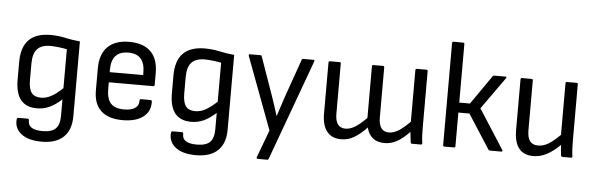

<svg xmlns="http://www.w3.org/2000/svg" viewBox="-53 -867 3860 1246"><g transform="rotate(5 1877.0 -243.5)"><path d="M249 196Q162 196 116.5 160.5Q71 125 75 69Q76 55 86 55H147Q155 55 155 67Q153 127 249 127Q308 127 334 101.5Q360 76 360 18V-89Q319 -52 281 -34.5Q243 -17 199 -17Q59 -17 59 -190V-307Q59 -499 247 -499Q299 -499 342 -489Q385 -479 440 -474V13Q440 103 391 149.5Q342 196 249 196ZM220 -88Q252 -88 284.5 -105Q317 -122 360 -162V-416Q335 -421 305.5 -424.5Q276 -428 253 -428Q194 -428 166.5 -398Q139 -368 139 -302V-196Q139 -139 158 -113.5Q177 -88 220 -88Z M760 11Q668 11 619.5 -33.5Q571 -78 571 -166V-309Q571 -402 619.5 -450.5Q668 -499 759 -499Q852 -499 900 -451.5Q948 -404 948 -313V-235Q948 -226 939 -226H650V-183Q650 -118 677 -88.5Q704 -59 764 -59Q811 -59 835.5 -76Q860 -93 859 -125Q859 -135 869 -135H930Q937 -135 939 -127Q942 -63 894.5 -26Q847 11 760 11ZM650 -292H868V-308Q868 -429 760 -429Q650 -429 650 -308Z M1254 196Q1167 196 1121.5 160.5Q1076 125 1080 69Q1081 55 1091 55H1152Q1160 55 1160 67Q1158 127 1254 127Q1313 127 1339 101.5Q1365 76 1365 18V-89Q1324 -52 1286 -34.5Q1248 -17 1204 -17Q1064 -17 1064 -190V-307Q1064 -499 1252 -499Q1304 -499 1347 -489Q1390 -479 1445 -474V13Q1445 103 1396 149.5Q1347 196 1254 196ZM1225 -88Q1257 -88 1289.5 -105Q1322 -122 1365 -162V-416Q1340 -421 1310.5 -424.5Q1281 -428 1258 -428Q1199 -428 1171.5 -398Q1144 -368 1144 -302V-196Q1144 -139 1163 -113.5Q1182 -88 1225 -88Z M1655 185Q1651 185 1649 181.5Q1647 178 1649 174L1716 -5L1540 -476Q1537 -487 1547 -487H1614Q1623 -487 1624 -480L1710 -236Q1721 -205 1732 -171Q1743 -137 1753 -105H1755Q1765 -137 1776.5 -171Q1788 -205 1798 -236L1884 -480Q1885 -487 1894 -487H1959Q1971 -487 1966 -476L1727 178Q1724 185 1717 185Z M2184 11Q2123 11 2091 -29Q2059 -69 2059 -146V-478Q2059 -487 2068 -487H2130Q2139 -487 2139 -478V-152Q2139 -60 2206 -60Q2236 -60 2268.5 -80Q2301 -100 2342 -142V-478Q2342 -487 2351 -487H2413Q2422 -487 2422 -478V-152Q2422 -60 2489 -60Q2519 -60 2551.5 -80Q2584 -100 2625 -142V-478Q2625 -487 2634 -487H2696Q2705 -487 2705 -478V-121Q2705 -93 2706 -63.5Q2707 -34 2711 -11Q2713 0 2701 0H2645Q2637 0 2636 -7Q2634 -22 2632 -39.5Q2630 -57 2628 -76Q2586 -32 2548 -10.5Q2510 11 2466 11Q2373 11 2350 -80Q2306 -34 2267 -11.5Q2228 11 2184 11Z M3232 -11Q3235 -7 3233 -3.5Q3231 0 3226 0H3153Q3144 0 3142 -6L2999 -228H2927V-9Q2927 0 2918 0H2856Q2847 0 2847 -9V-674Q2847 -683 2856 -683H2918Q2927 -683 2927 -674V-293H2997L3128 -482Q3132 -487 3139 -487H3210Q3222 -487 3215 -476L3067 -268Z M3436 11Q3310 11 3310 -149V-478Q3310 -487 3319 -487H3381Q3390 -487 3390 -478V-154Q3390 -105 3407.5 -82.5Q3425 -60 3461 -60Q3495 -60 3527.5 -79.5Q3560 -99 3603 -142V-478Q3603 -487 3612 -487H3674Q3683 -487 3683 -478V-121Q3683 -92 3684 -64Q3685 -36 3689 -10Q3691 0 3679 0H3626Q3617 0 3615 -9Q3613 -25 3611.5 -42.5Q3610 -60 3609 -77Q3566 -34 3523 -11.5Q3480 11 3436 11Z"/></g></svg>

Font: Sofia Sans Semi Condensed
Style: Regular
Weight: 400
Designer: Botio Nikoltchev, Ani Petrova
Foundry: lettersoup
Version: Version 4.100; ttfautohint (v1.8.4.7-5d5b)